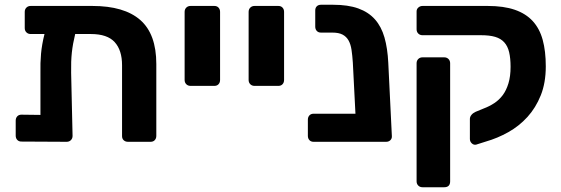

<svg xmlns="http://www.w3.org/2000/svg" viewBox="-20 -596 2360 807"><path d="M296 -453Q286 -412 282 -375.5Q278 -339 279 -290L285 -25Q285 -14 278 -7Q271 0 260 0L70 -1Q59 -1 52.5 -8Q46 -15 46 -26V-89Q46 -100 52.5 -107Q59 -114 70 -114L150 -113V-288Q149 -332 152.5 -370.5Q156 -409 167 -453H109Q98 -453 91 -460Q84 -467 84 -478V-546Q84 -557 91 -564Q98 -571 109 -571H368Q502 -571 569.5 -512Q637 -453 637 -327V-25Q637 -14 630.5 -7Q624 0 613 0H518Q507 0 500 -6.5Q493 -13 493 -24V-322Q493 -385 462 -419Q431 -453 362 -453Z M781 -235Q770 -235 763 -242Q756 -249 756 -260V-546Q756 -557 763 -564Q770 -571 781 -571H881Q892 -571 898.5 -564Q905 -557 905 -546V-260Q905 -249 898.5 -242Q892 -235 881 -235Z M1050 -235Q1039 -235 1032 -242Q1025 -249 1025 -260V-546Q1025 -557 1032 -564Q1039 -571 1050 -571H1150Q1161 -571 1167.5 -564Q1174 -557 1174 -546V-260Q1174 -249 1167.5 -242Q1161 -235 1150 -235Z M1298 0Q1287 0 1280.5 -7Q1274 -14 1274 -25V-93Q1274 -104 1280.5 -111Q1287 -118 1298 -118H1474L1463 -333Q1461 -363 1457.5 -386.5Q1454 -410 1445 -426Q1436 -442 1420 -450.5Q1404 -459 1377 -459H1329Q1318 -459 1311.5 -466Q1305 -473 1305 -484V-552Q1305 -563 1311.5 -569.5Q1318 -576 1329 -576H1380Q1443 -576 1486 -560.5Q1529 -545 1556 -514.5Q1583 -484 1596 -438.5Q1609 -393 1612 -332L1627 -25Q1628 -14 1621 -7Q1614 0 1603 0Z M1981 12Q1971 14 1963 6.5Q1955 -1 1955 -12V-96Q1955 -105 1961.5 -113Q1968 -121 1979 -126L2013 -140Q2037 -149 2057.5 -162.5Q2078 -176 2093 -196Q2108 -216 2117 -245.5Q2126 -275 2126 -315Q2126 -351 2120 -376.5Q2114 -402 2099.5 -418Q2085 -434 2061.5 -441Q2038 -448 2002 -448H1756Q1745 -448 1738 -455Q1731 -462 1731 -473V-548Q1731 -558 1738.5 -564.5Q1746 -571 1756 -571H2030Q2097 -571 2143.5 -555Q2190 -539 2219 -507.5Q2248 -476 2261 -428.5Q2274 -381 2274 -317Q2274 -248 2253 -195.5Q2232 -143 2197 -104.5Q2162 -66 2116.5 -40.5Q2071 -15 2022 -1ZM1756 191Q1745 191 1738 184Q1731 177 1731 166V-330Q1731 -341 1738 -348Q1745 -355 1756 -355H1847Q1858 -355 1865 -348Q1872 -341 1872 -330V166Q1872 191 1847 191Z"/></svg>

Font: Fz Rubik SemBd
Style: Regular
Weight: 600
Designer: Hubert and Fischer
Foundry: Hubert and Fischer
Version: Vit hóa bi FontZin.com